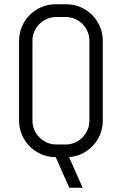

<svg xmlns="http://www.w3.org/2000/svg" viewBox="-20 -730 574 904"><path d="M463.9 -162.1Q463.9 -127.9 451.7 -97.7Q439.5 -67.4 418 -44.4Q396.5 -21.5 367.4 -7.1Q338.4 7.3 305.2 9.8L369.1 153.8H306.2L242.2 9.8Q206.5 9.8 175 -3.7Q143.6 -17.1 120.1 -40.5Q96.7 -64 83.3 -95.2Q69.8 -126.5 69.8 -162.1V-538.1Q69.8 -573.7 83.3 -605Q96.7 -636.2 120.1 -659.7Q143.6 -683.1 175 -696.5Q206.5 -710 242.2 -710H292Q327.6 -710 358.9 -696.5Q390.1 -683.1 413.6 -659.7Q437 -636.2 450.4 -605Q463.9 -573.7 463.9 -538.1V-162.1ZM400.9 -538.1Q400.9 -561.5 392.1 -581.8Q383.3 -602.1 368.2 -617.2Q353 -632.3 332.8 -641.1Q312.5 -649.9 289.1 -649.9H245.1Q221.7 -649.9 201.4 -641.1Q181.2 -632.3 165.8 -617.2Q150.4 -602.1 141.6 -581.8Q132.8 -561.5 132.8 -538.1V-162.1Q132.8 -138.7 141.6 -118.4Q150.4 -98.1 165.8 -82.8Q181.2 -67.4 201.4 -58.6Q221.7 -49.8 245.1 -49.8H289.1Q312.5 -49.8 332.8 -58.6Q353 -67.4 368.2 -82.8Q383.3 -98.1 392.1 -118.4Q400.9 -138.7 400.9 -162.1Z"/></svg>

Font: Abel
Style: Regular
Weight: 400
Designer: Matthew Desmond
Foundry: Matthew Desmond
Version: Version 1.002